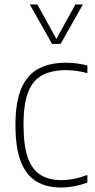

<svg xmlns="http://www.w3.org/2000/svg" viewBox="-20 -828 422 857"><path d="M251.5 9Q187 9 141.8 -18.5Q96.5 -46 72.8 -107.2Q49 -168.5 49 -270Q49 -371.5 74.8 -432.5Q100.5 -493.5 150.8 -520.8Q201 -548 274.5 -548Q297 -548 321.8 -545Q346.5 -542 370 -535.5V-501.5Q344 -508.5 319.5 -511.8Q295 -515 276 -515Q212 -515 169.5 -492.8Q127 -470.5 106 -417.5Q85 -364.5 85 -272Q85 -178.5 104.2 -124.2Q123.5 -70 161.5 -47Q199.5 -24 255.5 -24Q279.5 -24 307.5 -29.2Q335.5 -34.5 370 -47V-13Q310 9 251.5 9ZM212.5 -632 113 -808H147L231.5 -654L316.5 -808H350L250.5 -632Z"/></svg>

Font: Encode Sans SmCnd Th
Style: Regular
Weight: 100
Width: 4
Designer: Multiple Designers
Foundry: Impallari Type
Version: Version 3.002; ttfautohint (v1.8.3) -l 8 -r 50 -G 200 -x 14 